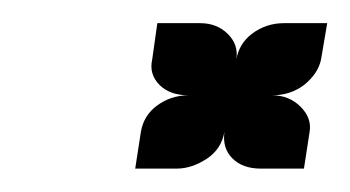

<svg xmlns="http://www.w3.org/2000/svg" viewBox="-20 -473 301 165"><path d="M96.2 -328.1 101.1 -359.9Q103.5 -373.5 114.3 -381.8Q126.5 -391.1 142.1 -391.1Q126 -391.1 117.2 -399.9Q107.9 -409.2 110.8 -421.9L115.2 -453.1H151.9Q166.5 -453.1 175.8 -443.8Q185.1 -434.6 183.1 -421.9Q185.5 -435.5 196.3 -443.8Q208.5 -453.1 224.1 -453.1H261.2L255.9 -421.9Q253.4 -409.7 241.2 -399.9Q229.5 -391.1 213.9 -391.1Q228.5 -391.1 238.3 -381.3Q248 -371.6 246.1 -359.9L241.2 -328.1H204.1Q188.5 -328.1 179.7 -336.9Q170.9 -345.7 172.9 -359.9Q170.4 -345.2 158.2 -336.9Q145 -328.1 131.8 -328.1Z"/></svg>

Font: Hhenum
Style: Italic
Weight: 400
Designer: T. Christopher White
Version: Version 1.0